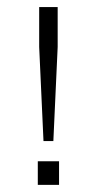

<svg xmlns="http://www.w3.org/2000/svg" viewBox="-20 -623 274 543"><path d="M143.1 -490.2 130.9 -224.1H103L90.8 -490.2V-603H143.1ZM147 -100.1H86.9V-167H147Z"/></svg>

Font: Kikakui Sans Pro
Style: Regular
Weight: 400
Version: 0.2